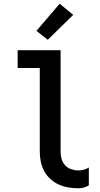

<svg xmlns="http://www.w3.org/2000/svg" viewBox="-20 -1005 540 1033"><path d="M403 8Q376 8 348.5 3.5Q321 -1 296.5 -12Q272 -23 251.5 -41.5Q231 -60 218 -84Q205 -108 199.5 -135Q194 -162 194 -189V-639H75V-735H306V-189Q306 -169 311.5 -149.5Q317 -130 330.5 -115.5Q344 -101 363.5 -94.5Q383 -88 403 -88Q417 -88 431.5 -92Q446 -96 458 -104V-8Q446 0 431.5 4Q417 8 403 8ZM237 -791 176 -839 301 -985 374 -925Z"/></svg>

Font: Moesevka
Style: Bold
Weight: 700
Monospace: yes
Designer: Belleve Invis
Foundry: Belleve Invis
Version: Version 32.5.0; ttfautohint (v1.8.4)